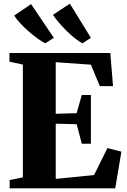

<svg xmlns="http://www.w3.org/2000/svg" viewBox="-20 -1034 697 1054"><path d="M105.5 -60.5V-679.5L32 -695.5V-743H585.5L600.5 -561H528L479 -679L286 -692.5V-409.5L400.5 -412.5L429 -512.5H479V-245H429L401 -352L286 -355V-52L496.5 -73L569.5 -221L646.5 -201.5L612.5 0H33V-45.5ZM228 -796.5Q209 -806 184.5 -823.8Q160 -841.5 135.2 -863.5Q110.5 -885.5 90 -907.5Q69.5 -929.5 58 -948.5L150.5 -1011.5L275.5 -826.5L229 -796.5ZM432.5 -796.5Q405 -811 373.5 -838.5Q342 -866 314.5 -897Q287 -928 270.5 -952.5L363.5 -1014L479 -826.5L433.5 -796.5Z"/></svg>

Font: Merriweather 72pt Black
Style: Regular
Weight: 900
Version: Version 2.100